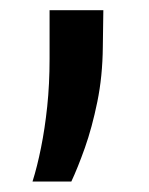

<svg xmlns="http://www.w3.org/2000/svg" viewBox="-20 -138 284 366"><path d="M42 208Q51 179.5 58.2 143.5Q65.5 107.5 70 65Q74.5 22.5 74.5 -25.5V-118.5H177L176 -48.5Q175.5 7.5 165.5 56.2Q155.5 105 141.8 143.8Q128 182.5 116 208Z"/></svg>

Font: Spline Sans
Style: Regular
Weight: 400
Designer: Eben Sorkin, Mirko Velimirovic
Foundry: Sorkin Type
Version: Version 1.001